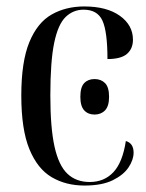

<svg xmlns="http://www.w3.org/2000/svg" viewBox="-20 -565 453 595"><path d="M242 10Q184 10 140 -16Q96 -42 71 -103Q46 -164 46 -269Q46 -374 71 -434.5Q96 -495 140 -520Q184 -545 241 -545Q311 -545 351.5 -516Q392 -487 392 -442Q392 -414 373.5 -398Q355 -382 313 -382Q313 -467 297.5 -501Q282 -535 239 -535Q207 -535 183.5 -512.5Q160 -490 148 -432.5Q136 -375 136 -269Q136 -169 149 -110.5Q162 -52 189 -26.5Q216 -1 258 -1Q303 -1 331.5 -31.5Q360 -62 370 -128Q394 -121 394 -92Q394 -70 378.5 -46.5Q363 -23 329.5 -6.5Q296 10 242 10ZM273 -210Q253 -210 241 -223Q229 -236 229 -265Q229 -295 241 -307.5Q253 -320 273 -320Q293 -320 305.5 -307.5Q318 -295 318 -265Q318 -236 305.5 -223Q293 -210 273 -210Z"/></svg>

Font: Noto Serif Display Condensed
Style: Regular
Weight: 400
Width: 3
Designer: Monotype Design Team
Foundry: Monotype Imaging Inc.
Version: Version 2.009